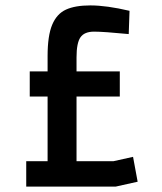

<svg xmlns="http://www.w3.org/2000/svg" viewBox="-20 -690 600 710"><path d="M77 -94H156V-333H90V-426H156V-483Q156 -558 173 -598.5Q190 -639 224 -654.5Q258 -670 314 -670Q374 -670 459 -650L456 -564Q363 -573 328 -573Q292 -573 277.5 -552Q263 -531 263 -478V-426H423V-333H263V-94H400L472 -110L489 -18L408 0H77Z"/></svg>

Font: Cairo SemiBold
Style: Regular
Weight: 600
Designer: Mohamed Gaber, Accademia di Belle Arti di Urbino and others
Foundry: Kief Type Foundry, Accademia di Belle Arti di Urbino and others
Version: Version 3.011